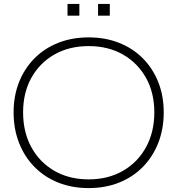

<svg xmlns="http://www.w3.org/2000/svg" viewBox="-20 -952 906 981"><path d="M433 9Q348 9 277.8 -19Q207.5 -47 156.5 -98.8Q105.5 -150.5 77.5 -221.5Q49.5 -292.5 49.5 -378Q49.5 -462.5 77.5 -532.8Q105.5 -603 156.5 -654.2Q207.5 -705.5 277.8 -733.2Q348 -761 433 -761Q518 -761 588.2 -733.2Q658.5 -705.5 709.5 -654.2Q760.5 -603 788.5 -532.8Q816.5 -462.5 816.5 -378Q816.5 -292.5 788.5 -221.5Q760.5 -150.5 709.5 -98.8Q658.5 -47 588.2 -19Q518 9 433 9ZM433 -35.5Q532.5 -35.5 608 -79Q683.5 -122.5 726 -199.8Q768.5 -277 768.5 -378Q768.5 -478 726 -554.2Q683.5 -630.5 608 -673.5Q532.5 -716.5 433 -716.5Q333.5 -716.5 258 -673.5Q182.5 -630.5 140.2 -554.2Q98 -478 98 -378Q98 -277 140.2 -199.8Q182.5 -122.5 258 -79Q333.5 -35.5 433 -35.5ZM325 -932H385.5V-872H325ZM481 -932H541V-872H481Z"/></svg>

Font: Hepta Slab Light
Style: Regular
Weight: 300
Designer: Michael LaGattuta
Foundry: Michael LaGattuta
Version: Version 1.102